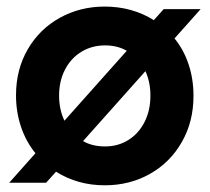

<svg xmlns="http://www.w3.org/2000/svg" viewBox="-20 -551 632 579"><path d="M148.9 -33.2 119.1 0H7.8L86.9 -88.9Q58.6 -123.5 43.5 -168.2Q28.3 -212.9 28.3 -263.7Q28.3 -341.3 63.7 -402.3Q99.1 -463.4 160.4 -497.3Q221.7 -531.2 295.9 -531.2Q336.9 -531.2 374.5 -520.8Q412.1 -510.3 443.8 -490.2L473.6 -523.4H585L506.3 -435.1Q534.2 -400.9 548.8 -356.7Q563.5 -312.5 563.5 -261.7Q563.5 -184.1 528.3 -122.6Q493.2 -61 432.1 -26.6Q371.1 7.8 295.9 7.8Q214.4 7.8 148.9 -33.2ZM433.6 -262.7Q433.6 -303.7 418.5 -336.4L230.5 -125.5Q258.3 -109.4 296.9 -109.4Q335.9 -109.4 366.9 -128.7Q397.9 -147.9 415.8 -182.9Q433.6 -217.8 433.6 -262.7ZM174.3 -187 362.3 -397.9Q334 -414.1 296.9 -414.1Q257.3 -414.1 225.8 -395Q194.3 -376 176.3 -341.6Q158.2 -307.1 158.2 -262.7Q158.2 -220.7 174.3 -187Z"/></svg>

Font: Reddit Sans Fudge
Style: Bold
Weight: 700
Designer: Stephen Hutchings
Foundry: Reddit
Version: Version 1.013